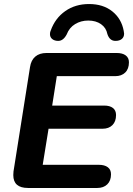

<svg xmlns="http://www.w3.org/2000/svg" viewBox="-20 -933 660 953"><path d="M46 -64Q46 -76 47 -82L129 -600Q134 -634 155 -652Q176 -670 211 -670H559Q588 -670 604 -658Q620 -646 620 -624Q620 -591 601.5 -573Q583 -555 552 -555H262L239 -409H497Q525 -409 540.5 -397Q556 -385 556 -362Q556 -330 538 -312Q520 -294 489 -294H221L192 -115H470Q499 -115 515 -103Q531 -91 531 -68Q531 -36 512.5 -18Q494 0 463 0H119Q46 0 46 -64ZM228 -764Q228 -774 232 -782Q254 -843 304 -878Q354 -913 422 -913Q492 -913 537.5 -876.5Q583 -840 594 -780Q595 -773 596 -766Q596 -749 584.5 -739.5Q573 -730 553 -730Q524 -730 513 -764Q507 -795 481.5 -813Q456 -831 418 -831Q382 -831 353 -813.5Q324 -796 311 -762Q294 -730 269 -730Q251 -730 239.5 -739Q228 -748 228 -764Z"/></svg>

Font: SN Pro Bold
Style: Bold Italic
Weight: 700
Italic angle: -9°
Designer: Tobias Whetton
Foundry: Supernotes
Version: Version 1.003